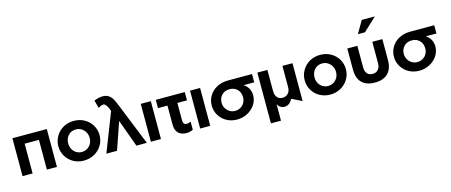

<svg xmlns="http://www.w3.org/2000/svg" viewBox="-55 -1579 5884 2507"><g transform="rotate(-15 2886.5 -325.0)"><path d="M59 -512V0H195V-402H388V0H524V-512Z M1169 -257Q1169 -330 1132.5 -391.5Q1096 -453 1032.5 -488.5Q969 -524 890 -524Q811 -524 747.5 -488Q684 -452 647.5 -390Q611 -328 611 -255Q611 -182 647 -120.5Q683 -59 746.5 -23.5Q810 12 888 12Q964 12 1028.5 -23Q1093 -58 1131 -120Q1169 -182 1169 -257ZM1035 -256Q1035 -215 1016.5 -180Q998 -145 964.5 -124.5Q931 -104 890 -104Q849 -104 816 -124Q783 -144 764 -179.5Q745 -215 745 -257Q745 -322 784.5 -365.5Q824 -409 888 -409Q930 -409 963.5 -388Q997 -367 1016 -332Q1035 -297 1035 -256Z M1192 0H1336L1464 -369L1598 0H1739L1511 -567Q1489 -622 1470.5 -656Q1452 -690 1419.5 -713Q1387 -736 1339 -736Q1283 -736 1221 -709L1250 -604Q1271 -617 1287.5 -623.5Q1304 -630 1321 -630Q1337 -630 1353 -609.5Q1369 -589 1381 -562Q1393 -535 1395 -521V-520Z M1930 -512H1794V0H1930Z M2389 -512V-400H2259V-164Q2259 -134 2271 -119.5Q2283 -105 2310 -105Q2338 -105 2363 -119V-10Q2323 11 2272 11Q2203 11 2164 -28Q2125 -67 2125 -144V-400H1997V-512Z M2596 -512H2460V0H2596Z M3241 -242Q3241 -170 3201 -112Q3161 -54 3096.5 -21Q3032 12 2960 12Q2881 12 2818 -23Q2755 -58 2719 -118Q2683 -178 2683 -249Q2683 -320 2718.5 -380Q2754 -440 2820 -476Q2886 -512 2973 -512H3298V-400H3154Q3196 -374 3218.5 -333Q3241 -292 3241 -242ZM3107 -250Q3107 -315 3067 -356Q3027 -397 2962 -397Q2897 -397 2857 -355.5Q2817 -314 2817 -251Q2817 -213 2836 -179Q2855 -145 2888 -124.5Q2921 -104 2962 -104Q3003 -104 3036 -123.5Q3069 -143 3088 -176Q3107 -209 3107 -250Z M3370 174V-512H3506V-226Q3506 -169 3533.5 -139Q3561 -109 3602 -109Q3649 -109 3679 -139.5Q3709 -170 3709 -226V-512H3845V0L3708 -68Q3690 -30 3661.5 -9.5Q3633 11 3599 11Q3569 11 3544.5 -5Q3520 -21 3506 -50V174Z M4499 -257Q4499 -330 4462.5 -391.5Q4426 -453 4362.5 -488.5Q4299 -524 4220 -524Q4141 -524 4077.5 -488Q4014 -452 3977.5 -390Q3941 -328 3941 -255Q3941 -182 3977 -120.5Q4013 -59 4076.5 -23.5Q4140 12 4218 12Q4294 12 4358.5 -23Q4423 -58 4461 -120Q4499 -182 4499 -257ZM4365 -256Q4365 -215 4346.5 -180Q4328 -145 4294.5 -124.5Q4261 -104 4220 -104Q4179 -104 4146 -124Q4113 -144 4094 -179.5Q4075 -215 4075 -257Q4075 -322 4114.5 -365.5Q4154 -409 4218 -409Q4260 -409 4293.5 -388Q4327 -367 4346 -332Q4365 -297 4365 -256Z M4924 -512V-219Q4924 -171 4897 -138.5Q4870 -106 4823 -106Q4772 -106 4747 -137.5Q4722 -169 4722 -220V-512H4586V-227Q4586 -109 4646.5 -49Q4707 11 4824 11Q4938 11 4999 -51Q5060 -113 5060 -231V-512ZM4768 -657H4864L5042 -824H4865Z M5704 -242Q5704 -170 5664 -112Q5624 -54 5559.5 -21Q5495 12 5423 12Q5344 12 5281 -23Q5218 -58 5182 -118Q5146 -178 5146 -249Q5146 -320 5181.5 -380Q5217 -440 5283 -476Q5349 -512 5436 -512H5761V-400H5617Q5659 -374 5681.5 -333Q5704 -292 5704 -242ZM5570 -250Q5570 -315 5530 -356Q5490 -397 5425 -397Q5360 -397 5320 -355.5Q5280 -314 5280 -251Q5280 -213 5299 -179Q5318 -145 5351 -124.5Q5384 -104 5425 -104Q5466 -104 5499 -123.5Q5532 -143 5551 -176Q5570 -209 5570 -250Z"/></g></svg>

Font: Geom SemiBold
Style: Bold
Weight: 600
Version: Version 1.102